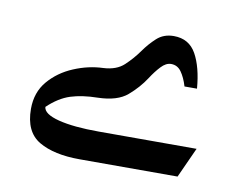

<svg xmlns="http://www.w3.org/2000/svg" viewBox="-45 -1064 487 392"><g transform="rotate(10 199.0 -867.5)"><path d="M156.2 -918.5Q183.6 -919.9 199 -934.3Q214.4 -948.7 226.6 -965.8Q237.8 -981.9 252 -994.9Q266.1 -1007.8 287.1 -1007.8Q318.8 -1007.8 333.7 -981Q348.6 -954.1 352.1 -910.2H326.2Q320.8 -928.2 312.7 -939.5Q304.7 -950.7 291.5 -950.7Q280.8 -950.7 270.8 -939.9Q260.7 -929.2 251 -914.1Q237.3 -893.1 216.8 -875.5Q196.3 -857.9 155.8 -856.9Q123.5 -856.4 99.9 -848.9Q76.2 -841.3 53.7 -819.8Q54.7 -805.2 86.2 -797.1Q117.7 -789.1 169.4 -789.1H372.6L344.2 -726.6H141.1Q87.9 -726.6 56.6 -744.9Q25.4 -763.2 25.4 -811Q25.4 -845.2 45.4 -868.7Q65.4 -892.1 95.7 -904.8Q126 -917.5 156.2 -918.5Z"/></g></svg>

Font: Pinar-DS2-FD Bold
Style: Regular
Weight: 700
Designer: Amin Abedi
Version: Version 3.000